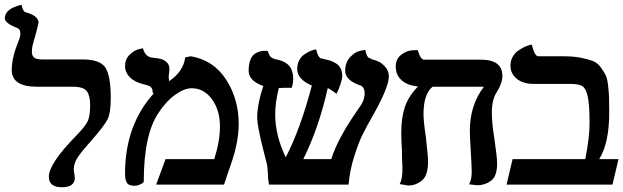

<svg xmlns="http://www.w3.org/2000/svg" viewBox="-28 -770 2601 801"><path d="M105 -556.2Q105 -535.2 116 -528.6Q127 -522 147.9 -522H315.9Q391.1 -522 412.6 -486.6Q434.1 -451.2 434.1 -360.8Q434.1 -299.8 421.1 -272.9Q408.2 -246.1 351.1 -181.2Q314 -140.1 296.9 -114.5Q279.8 -88.9 279.8 -64Q279.8 -54.2 282.2 -43.9Q284.2 -31.7 284.2 -28.8Q284.2 11.2 230 11.2Q175.8 11.2 175.8 -33.2Q175.8 -87.4 291 -205.1Q327.1 -242.2 337.6 -263.7Q348.1 -285.2 348.1 -332Q348.1 -371.1 334 -389.6Q319.8 -408.2 276.9 -408.2H126Q21 -408.2 21 -478Q21 -528.8 47.9 -595.2Q56.6 -615.2 57.1 -629.9Q57.1 -649.9 40 -654.8Q-7.8 -673.8 -7.8 -693.8Q-7.8 -733.9 62 -750Q66.9 -723.1 78.1 -719.2Q133.3 -704.1 132.8 -674.8Q132.8 -672.9 124 -638.9Q115.2 -605 111.8 -597.2H112.8Q105 -575.2 105 -556.2Z M744.6 -530.8 768.6 -535.2Q862.8 -519 915.3 -438Q967.8 -356.9 967.8 -252.9Q967.8 -176.8 935.5 -85Q930.7 -70.8 920.7 -42Q910.6 -13.2 906.7 0H623.5L662.6 -106H865.7Q889.6 -180.2 889.6 -242.2Q889.6 -310.1 856.2 -356Q822.8 -401.9 771.5 -401.9Q740.7 -401.9 702.6 -374.5Q664.6 -347.2 633.8 -299.8Q571.8 -209 571.8 -13.2Q571.8 -8.3 559.1 -1.7Q546.4 4.9 532.7 4.9Q508.8 4.9 501.2 -7.6Q493.7 -20 493.7 -45.9Q493.7 -250 615.7 -382.8L609.4 -379.9Q609.4 -398.9 602.1 -406Q594.7 -413.1 572.8 -418Q534.7 -426.8 514.2 -447.3Q493.7 -467.8 493.7 -495.1Q493.7 -522.9 512.7 -541.5Q531.7 -560.1 550.3 -564.5L568.4 -568.8Q577.1 -534.7 604.5 -529.8Q626.5 -527.8 640.1 -524.9Q653.8 -522 666.3 -511.5Q678.7 -501 678.7 -482.9Q678.7 -469.7 676.8 -463.9L677.7 -464.8Q675.8 -457 675.8 -452.1Q675.8 -443.4 677.7 -431.2Q737.8 -472.7 744.6 -530.8Z M1594.2 -451.2Q1594.2 -407.2 1530.3 -293Q1502.4 -244.1 1485.8 -211.2Q1469.2 -178.2 1450.2 -119.1Q1431.2 -60.1 1426.3 0H1094.2Q1089.4 -25.9 1089.4 -48.8Q1087.4 -81.1 1085 -87.9Q1082 -99.1 1077.1 -118.2Q1072.3 -137.2 1070.3 -145Q1045.4 -245.1 1044.9 -276.9Q1044.9 -334 1070.3 -411.1Q1009.3 -433.1 1009.3 -475.1Q1009.3 -502.9 1017.1 -521.5Q1024.9 -540 1037.1 -547.1Q1049.3 -554.2 1061.3 -556.6Q1073.2 -559.1 1081.1 -558.1L1089.4 -557.1Q1094.2 -540 1101.6 -532.5Q1108.9 -524.9 1129.9 -521Q1194.8 -507.8 1195.3 -442.9Q1195.3 -421.9 1189 -403.8Q1145 -403.8 1136.2 -402.8H1135.3Q1120.1 -342.8 1120.1 -293Q1120.1 -205.1 1164.1 -113.8Q1225.1 -231 1272.9 -413.1Q1211.9 -439 1211.9 -481.9Q1211.9 -502 1220 -517.6Q1228 -533.2 1239.5 -541.5Q1251 -549.8 1262.9 -555.4Q1274.9 -561 1283.2 -562.5L1291 -564Q1298.8 -529.8 1312 -525.9Q1314 -525.9 1316.7 -525.4Q1319.3 -524.9 1320.3 -524.9Q1321.3 -523.9 1322.8 -523.9Q1324.2 -523.9 1325.2 -522.9Q1341.3 -520 1351.3 -516.6Q1361.3 -513.2 1374.3 -505.1Q1387.2 -497.1 1393.6 -483.6Q1399.9 -470.2 1399.9 -451.2Q1399.9 -442.4 1392.1 -418.2Q1384.3 -394 1376 -378.9Q1346.2 -399.9 1339.4 -402.8Q1303.2 -239.7 1237.3 -106H1354Q1379.9 -191.9 1471.2 -321.8Q1493.2 -350.6 1493.2 -380.9Q1493.2 -407.7 1473.1 -415V-414.1Q1412.1 -436 1412.1 -474.1Q1412.1 -510.3 1433.1 -532.2Q1454.1 -554.2 1475.1 -558.1L1496.1 -562Q1500 -533.2 1514.2 -526.9Q1521 -525.9 1522.9 -523.9H1521Q1522 -522.9 1522.9 -522.9Q1541 -518.1 1553 -512.5Q1564.9 -506.8 1579.6 -490.5Q1594.2 -474.1 1594.2 -451.2Z M2023.9 -298.8Q2023.9 -256.8 2033.7 -196.8Q2045.9 -114.7 2045.9 -87.9Q2045.9 -34.7 2020.5 -15.9Q1995.1 2.9 1962.9 2.9L1928.7 -1Q1939.9 -18.1 1939.9 -53.2Q1939.9 -74.2 1936 -138.2Q1932.1 -202.1 1932.1 -224.1Q1932.1 -331.1 1990.7 -408.2H1776.9Q1738.8 -378.4 1738.8 -293.9Q1738.8 -264.2 1749 -195.8Q1757.8 -116.7 1757.8 -96.2Q1757.8 -38.1 1732.4 -17.1Q1707 3.9 1674.8 3.9Q1674.8 3.9 1639.2 -2Q1651.4 -21 1650.9 -69.8Q1650.9 -85 1648.9 -119.1Q1648.9 -119.1 1648.9 -142.1Q1646 -181.2 1646 -216.8Q1646 -277.8 1660.9 -323Q1675.8 -368.2 1715.8 -409.2Q1669.9 -414.1 1646.5 -436Q1623 -458 1623 -492.2Q1623 -524.4 1646 -541.7Q1668.9 -559.1 1691.9 -560.1L1714.8 -561Q1726.1 -521 1741.7 -521H1979Q2067.9 -521 2067.9 -453.1Q2067.9 -423.3 2043.9 -384.8Q2023.9 -355 2023.9 -298.8Z M2323.2 -535.2Q2363.3 -535.2 2392.8 -529.5Q2422.4 -523.9 2442.9 -516.4Q2463.4 -508.8 2476.8 -491Q2490.2 -473.1 2497.8 -458.5Q2505.4 -443.8 2508.8 -414.3Q2512.2 -384.8 2512.9 -363.8Q2513.7 -342.8 2513.7 -301.8Q2513.7 -172.9 2471.7 -106H2552.2L2527.3 0H2085.4L2110.4 -106H2413.6Q2431.6 -195.8 2431.6 -256.8Q2431.6 -333 2424.1 -366.9Q2416.5 -400.9 2401.9 -410.4Q2387.2 -419.9 2352.5 -419.9H2199.2Q2154.3 -419.9 2127.9 -441.4Q2101.6 -462.9 2101.6 -496.1Q2101.6 -516.1 2110.6 -532.5Q2119.6 -548.8 2132.6 -557.9Q2145.5 -566.9 2158.9 -573.5Q2172.4 -580.1 2181.6 -582L2190.4 -584Q2202.6 -535.2 2217.3 -535.2Z"/></svg>

Font: Linux Libertine
Style: Semibold
Weight: 600
Designer: Philipp H. Poll
Foundry: Philipp H. Poll
Version: Version 5.1.2 ; ttfautohint (v0.9)